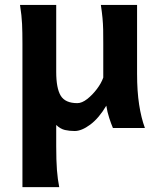

<svg xmlns="http://www.w3.org/2000/svg" viewBox="-20 -518 648 777"><path d="M566.4 0H437Q430.2 -15.6 422.1 -40.3Q414.1 -64.9 410.2 -90.3Q380.4 -40 345.5 -13.9Q310.5 12.2 282.2 12.2Q261.2 12.2 242.9 8.1Q224.6 3.9 207.5 -12.2V73.2Q207.5 131.8 210.4 169.9Q213.4 208 219.7 239.3H70.8V-341.8Q70.8 -388.2 69.3 -421.1Q67.9 -454.1 61 -498H207.5Q207.5 -456.1 207.5 -403.3Q207.5 -350.6 207.5 -302.5Q207.5 -254.4 207.5 -227.1Q207.5 -160.6 225.8 -130.6Q244.1 -100.6 293 -100.6Q311.5 -100.6 332.8 -117.2Q354 -133.8 372.1 -157.7Q390.1 -181.6 397.9 -204.1V-341.8Q397.9 -374 397.5 -397.9Q397 -421.9 394.8 -445.1Q392.6 -468.3 388.2 -498H534.7Q534.7 -457.5 534.7 -404.8Q534.7 -352.1 534.7 -302.2Q534.7 -252.4 534.7 -219.7Q534.7 -148.9 543 -95Q551.3 -41 566.4 0Z"/></svg>

Font: Andika
Style: Bold
Weight: 700
Designer: Victor Gaultney, Annie Olsen, Julie Remington, Don Collingsworth, Eric Hays, Becca Hirsbrunner
Foundry: SIL International
Version: Version 6.101